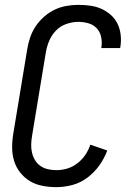

<svg xmlns="http://www.w3.org/2000/svg" viewBox="-20 -763 540 791"><path d="M212 8Q183 8 154.5 2.5Q126 -3 103 -17Q80 -31 63 -52.5Q46 -74 38 -100.5Q30 -127 30 -156Q30 -185 35 -214L92 -559Q96 -584 104 -608Q112 -632 126.5 -654Q141 -676 161.5 -694Q182 -712 205 -723Q228 -734 253 -738.5Q278 -743 303 -743Q328 -743 352.5 -739.5Q377 -736 398 -726.5Q419 -717 436.5 -701.5Q454 -686 464 -665.5Q474 -645 477 -620.5Q480 -596 476 -571L475 -565H397L398 -569Q401 -590 396.5 -611Q392 -632 378.5 -646.5Q365 -661 344.5 -667Q324 -673 302 -673Q279 -673 254 -664.5Q229 -656 211 -637.5Q193 -619 183 -595.5Q173 -572 169 -548L112 -203Q109 -185 108.5 -167.5Q108 -150 112 -133.5Q116 -117 124.5 -103Q133 -89 146.5 -79.5Q160 -70 177 -66Q194 -62 212 -62Q234 -62 256.5 -68.5Q279 -75 298.5 -90Q318 -105 331.5 -125Q345 -145 352 -167L422 -143Q410 -111 389.5 -82Q369 -53 340.5 -31.5Q312 -10 278.5 -1Q245 8 212 8Z"/></svg>

Font: Iosevka SS18
Style: Italic
Weight: 400
Italic angle: -9°
Monospace: yes
Designer: Belleve Invis
Foundry: Belleve Invis
Version: Version 25.1.1; ttfautohint (v1.8.4)